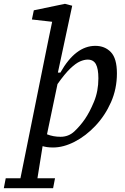

<svg xmlns="http://www.w3.org/2000/svg" viewBox="-72 -760 656 1005"><path d="M387 -448Q369 -448 347 -438.5Q325 -429 296.5 -402Q268 -375 229 -320L174 -57Q207 -44 245 -44Q287 -44 317 -72Q347 -100 372 -136Q397 -172 420 -227.5Q443 -283 443 -350Q443 -400 430 -424Q417 -448 387 -448ZM206 12Q188 12 174.5 10Q161 8 151 5Q144 46 137.5 89Q131 132 124 173H216L206 225H-52L-42 173H35L166 -476Q175 -521 183.5 -562Q192 -603 201 -646L95 -658L105 -706L268 -740L306 -730L231 -380H244Q323 -520 427 -520Q477 -520 508.5 -487Q540 -454 540 -376Q540 -295 509 -225Q478 -155 427.5 -101.5Q377 -48 318.5 -18Q260 12 206 12Z"/></svg>

Font: Source Serif 4 Caption
Style: Italic
Weight: 400
Italic angle: -12°
Designer: Frank Grießhammer
Foundry: Adobe Systems Incorporated
Version: Version 4.004;hotconv 1.0.117;makeotfexe 2.5.65602